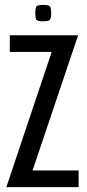

<svg xmlns="http://www.w3.org/2000/svg" viewBox="-20 -764 355 784"><path d="M6 0 191 -552H20V-620H299L113 -68H301V0ZM156 -677Q132 -677 128 -684.5Q124 -692 124 -710Q124 -729 128 -736.5Q132 -744 156 -744Q180 -744 184.5 -736.5Q189 -729 189 -710Q189 -692 184.5 -684.5Q180 -677 156 -677Z"/></svg>

Font: Smooch Sans SemiBold
Style: Bold
Weight: 600
Designer: Robert E. Leuschke
Foundry: Robert E. Leuschke
Version: Version 1.010; ttfautohint (v1.8.3)